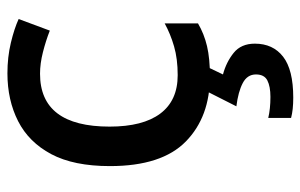

<svg xmlns="http://www.w3.org/2000/svg" viewBox="-170 -420 829 530"><g transform="rotate(-90 245.0 -154.5)"><path d="M300 10Q188 10 120 -56.5Q52 -123 52 -266Q52 -366 85 -428Q118 -490 176 -519.5Q234 -549 308 -549Q353 -549 392.5 -539.5Q432 -530 458 -518L426 -432Q398 -443 366.5 -451Q335 -459 307 -459Q161 -459 161 -267Q161 -175 197 -127Q233 -79 303 -79Q348 -79 382.5 -89Q417 -99 446 -115V-23Q417 -6 383 2Q349 10 300 10ZM390 134Q390 184 354 212Q318 240 241 240Q207 240 185 234V171Q210 177 243 177Q272 177 288.5 168.5Q305 160 305 137Q305 113 281 100.5Q257 88 217 83L259 0H327L305 46Q339 55 364.5 75.5Q390 96 390 134Z"/></g></svg>

Font: Noto Sans Kannada Medium
Style: Regular
Weight: 500
Designer: Jelle Bosma - Monotype Design Team
Foundry: Monotype Imaging Inc.
Version: Version 2.005; ttfautohint (v1.8.4.7-5d5b)